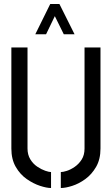

<svg xmlns="http://www.w3.org/2000/svg" viewBox="-20 -938 561 963"><path d="M157 -766 232 -918H278L354 -766H300L255 -857L211 -766ZM236 5Q214 5 180.5 -6Q147 -17 114 -40Q81 -63 59 -101Q37 -139 37 -193V-700H118V-193Q118 -162 132 -139Q146 -116 167 -102Q188 -88 207 -81.5Q226 -75 236 -75ZM285 5V-75Q296 -75 315 -81Q334 -87 354.5 -101Q375 -115 389.5 -137.5Q404 -160 404 -193V-700H484V-193Q484 -139 462 -101Q440 -63 407.5 -39.5Q375 -16 341.5 -5.5Q308 5 285 5Z"/></svg>

Font: Stick No Bills
Style: Regular
Weight: 400
Version: Version 2.000